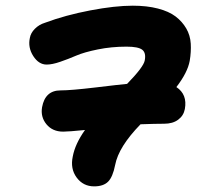

<svg xmlns="http://www.w3.org/2000/svg" viewBox="-20 -643 740 675"><path d="M202.1 -180.2Q164.6 -180.2 143.3 -206.1Q122.1 -231.9 127.9 -266.1Q138.7 -325.2 192.9 -325.2Q229 -325.2 314.7 -335.4Q400.4 -345.7 426.8 -348.1Q484.4 -407.2 488.8 -430.2Q494.1 -457 480.2 -468Q466.3 -479 424.8 -479Q371.6 -479 323.7 -469.2Q275.9 -459.5 248 -447.5Q220.2 -435.5 191.9 -425.8Q163.6 -416 144 -416Q116.2 -416 96.9 -446Q77.6 -476.1 85 -509.8Q87.9 -526.9 102.5 -541.7Q117.2 -556.6 138.2 -563Q210 -589.8 297.1 -606.4Q384.3 -623 446.8 -623Q496.6 -623 535.2 -613Q573.7 -603 597.2 -585.2Q620.6 -567.4 634.8 -543Q648.9 -518.6 650.6 -489.7Q652.3 -460.9 647 -429.2Q639.6 -388.2 600.1 -336.9Q639.2 -311 629.9 -259.8Q625.5 -236.3 606.4 -222.2Q587.4 -208 557.1 -208Q525.9 -208 474.1 -206.1Q397 -127 384.8 -63Q376.5 -20.5 359.9 -4.2Q343.3 12.2 311 12.2Q272.5 12.2 249.5 -18.8Q226.6 -49.8 235.8 -92.8Q244.1 -137.2 278.8 -186Q221.2 -180.2 202.1 -180.2Z"/></svg>

Font: Shantell Sans Irregular Bouncy
Style: Bold Italic
Weight: 700
Italic angle: -11.31°
Designer: Stephen Nixon, Anya Danilova, Shantell Martin
Foundry: Arrow Type
Version: Version 1.006;[9816181b4]